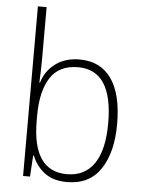

<svg xmlns="http://www.w3.org/2000/svg" viewBox="-54 -803 640 857"><g transform="rotate(5 266.0 -375.0)"><path d="M120 -520Q120 -497 119 -469.5Q118 -442 117 -422H120Q135 -474 179 -507Q223 -540 287 -540Q381 -540 430 -470.5Q479 -401 479 -267Q479 -141 429 -65.5Q379 10 278 10Q216 10 177.5 -19.5Q139 -49 121 -95H118L112 0H81V-760H120ZM284 -505Q198 -505 159 -443.5Q120 -382 120 -274V-251Q120 -25 275 -25Q355 -25 397 -86.5Q439 -148 439 -268Q439 -505 284 -505Z"/></g></svg>

Font: Noto Sans Ethiopic SemiCondensed ExtraLight
Style: Regular
Weight: 200
Width: 4
Designer: Monotype Design Team
Foundry: Monotype Imaging Inc.
Version: Version 2.102; ttfautohint (v1.8.4.7-5d5b)